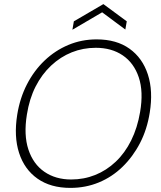

<svg xmlns="http://www.w3.org/2000/svg" viewBox="-20 -904 783 936"><path d="M323 12Q227 12 163 -33Q99 -78 73 -158.5Q47 -239 64 -345Q77 -426 111.5 -493Q146 -560 197.5 -609Q249 -658 313.5 -685Q378 -712 451 -712Q548 -712 611.5 -666.5Q675 -621 701 -540.5Q727 -460 710 -355Q697 -273 662.5 -206.5Q628 -140 577 -90.5Q526 -41 461.5 -14.5Q397 12 323 12ZM327 -29Q389 -29 444 -51Q499 -73 544 -115.5Q589 -158 619.5 -219.5Q650 -281 663 -358Q680 -457 656.5 -527Q633 -597 578.5 -634Q524 -671 447 -671Q385 -671 330 -649Q275 -627 229.5 -584.5Q184 -542 153.5 -482Q123 -422 111 -345Q95 -246 118.5 -175Q142 -104 196.5 -66.5Q251 -29 327 -29ZM333 -759 340 -800 484 -884 598 -800 591 -760 478 -844Z"/></svg>

Font: DM Sans 10pt ExtraLight
Style: Italic
Weight: 250
Italic angle: -10°
Version: Version 4.004;gftools[0.9.30]